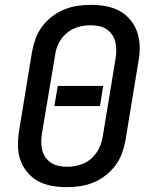

<svg xmlns="http://www.w3.org/2000/svg" viewBox="-20 -763 640 791"><path d="M255 8Q223 8 192.5 2.5Q162 -3 136.5 -17Q111 -31 92 -54Q73 -77 63.5 -105Q54 -133 54 -164.5Q54 -196 59 -227L112 -550Q117 -577 126.5 -603.5Q136 -630 153.5 -653.5Q171 -677 194.5 -695Q218 -713 245 -724Q272 -735 299.5 -739Q327 -743 354 -743Q386 -743 416.5 -737.5Q447 -732 472.5 -718Q498 -704 517 -681Q536 -658 545.5 -630Q555 -602 555.5 -570.5Q556 -539 550 -508L497 -185Q492 -158 482.5 -131.5Q473 -105 455.5 -81.5Q438 -58 414.5 -40Q391 -22 364.5 -11Q338 0 310 4Q282 8 255 8ZM256 -76Q273 -76 290 -79Q307 -82 323.5 -89Q340 -96 354 -108Q368 -120 378 -134.5Q388 -149 394 -165.5Q400 -182 403 -199L456 -521Q459 -539 459 -556.5Q459 -574 455 -590.5Q451 -607 441.5 -620.5Q432 -634 418.5 -643Q405 -652 387.5 -655.5Q370 -659 353 -659Q336 -659 319 -656Q302 -653 286 -646Q270 -639 255.5 -627Q241 -615 231 -600.5Q221 -586 215 -569.5Q209 -553 207 -536L153 -214Q150 -196 150 -178.5Q150 -161 154 -144.5Q158 -128 167.5 -114.5Q177 -101 191 -92Q205 -83 222 -79.5Q239 -76 256 -76ZM204 -326 218 -409H405L392 -326Z"/></svg>

Font: Iosevka SS04 Medium Extended
Style: Italic
Weight: 500
Width: 7
Italic angle: -9°
Monospace: yes
Designer: Belleve Invis
Foundry: Belleve Invis
Version: Version 19.0.0; ttfautohint (v1.8.4)